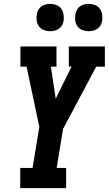

<svg xmlns="http://www.w3.org/2000/svg" viewBox="-20 -976 564 996"><path d="M85 0V-105H149L184 -318L118 -630H86V-735H273V-630H244L269 -464L351 -630H337V-735H524V-630H479L307 -307L274 -105H323V0ZM440 -814Q423 -814 407.5 -820Q392 -826 382.5 -839Q373 -852 370.5 -868.5Q368 -885 371 -902Q373 -914 379 -925Q385 -936 395 -943Q405 -950 417 -953Q429 -956 440 -956Q457 -956 472.5 -950Q488 -944 497.5 -931Q507 -918 509.5 -901.5Q512 -885 510 -868Q508 -856 502 -845Q496 -834 485.5 -827Q475 -820 463.5 -817Q452 -814 440 -814ZM240 -814Q223 -814 207.5 -820Q192 -826 182.5 -839Q173 -852 170.5 -868.5Q168 -885 171 -902Q173 -914 179 -925Q185 -936 195 -943Q205 -950 217 -953Q229 -956 240 -956Q257 -956 272.5 -950Q288 -944 297.5 -931Q307 -918 309.5 -901.5Q312 -885 310 -868Q308 -856 302 -845Q296 -834 285.5 -827Q275 -820 263.5 -817Q252 -814 240 -814Z"/></svg>

Font: Iosevka Slab Extrabold
Style: Italic
Weight: 800
Italic angle: -9°
Monospace: yes
Designer: Belleve Invis
Foundry: Belleve Invis
Version: Version 11.1.0; ttfautohint (v1.8.3)